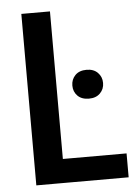

<svg xmlns="http://www.w3.org/2000/svg" viewBox="-52 -752 580 793"><g transform="rotate(-5 238.5 -355.5)"><path d="M449.2 -99.1V0H153.8V-99.1ZM185.1 -710.9V0H66.4V-710.9ZM250.5 -397.5Q250.5 -422.9 267.3 -440.2Q284.2 -457.5 314.5 -457.5Q343.8 -457.5 360.8 -440.2Q377.9 -422.9 377.9 -397.5Q377.9 -372.1 360.8 -355Q343.8 -337.9 314.5 -337.9Q284.2 -337.9 267.3 -355Q250.5 -372.1 250.5 -397.5Z"/></g></svg>

Font: Roboto Condensed Medium
Style: Regular
Weight: 500
Designer: Christian Robertson
Foundry: Google
Version: Version 3.0